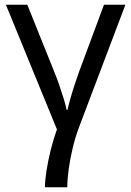

<svg xmlns="http://www.w3.org/2000/svg" viewBox="-20 -556 558 816"><path d="M513 -536 315 -13Q300 27 289 73Q278 119 272 162.5Q266 206 266 240H171Q171 212 177.5 170Q184 128 195.5 81.5Q207 35 222 -6L5 -536H96L209 -255Q220 -229 231 -197Q242 -165 251 -136Q260 -107 263 -89H267Q270 -105 278.5 -135Q287 -165 297.5 -197Q308 -229 316 -251L422 -536Z"/></svg>

Font: Noto Sans IKEA
Style: Regular
Weight: 400
Designer: Monotype Design Team
Foundry: Monotype Imaging Inc.
Version: Version 2.001